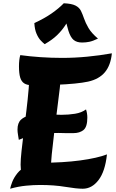

<svg xmlns="http://www.w3.org/2000/svg" viewBox="-20 -1135 709 1174"><path d="M140 -29Q119 -49 112.5 -73.5Q106 -98 106 -128Q106 -159 111.5 -210.5Q117 -262 125 -326Q133 -390 141.5 -459Q150 -528 155.5 -595Q161 -662 161 -719L350 -721Q352 -712 352 -703Q352 -694 352 -683Q352 -651 345.5 -595Q339 -539 330 -470Q321 -401 312 -329Q303 -257 296.5 -191.5Q290 -126 290 -77Q290 -70 290 -64Q290 -58 290 -52ZM42 19Q45 3 55 -23Q65 -49 86.5 -76Q108 -103 145.5 -121.5Q183 -140 241 -140Q301 -140 359.5 -143.5Q418 -147 470 -154Q522 -161 564 -170.5Q606 -180 634 -191Q623 -87 582.5 -34Q542 19 486 19Q448 19 379.5 7.5Q311 -4 225 -4Q185 -4 138.5 0.5Q92 5 42 19ZM95 -280Q93 -295 90 -311.5Q87 -328 87 -343Q87 -383 108 -403Q129 -423 164 -429.5Q199 -436 242 -436Q261 -436 280 -435.5Q299 -435 318.5 -434Q338 -433 356 -433Q399 -433 439 -439.5Q479 -446 506 -466Q510 -454 512 -441Q514 -428 514 -416Q514 -359 490.5 -340Q467 -321 429 -321Q404 -321 381.5 -321Q359 -321 339 -322Q286 -322 246.5 -319Q207 -316 172 -307Q137 -298 95 -280ZM175 -614Q146 -614 128.5 -625Q111 -636 103.5 -661Q96 -686 96 -729Q96 -749 98 -767Q100 -785 104 -798Q162 -790 228 -785.5Q294 -781 360 -781Q437 -781 514 -788.5Q591 -796 664 -809Q657 -736 621.5 -693.5Q586 -651 519 -636Q487 -629 436.5 -624Q386 -619 320 -616.5Q254 -614 175 -614ZM253 -865Q244 -872 229.5 -887Q215 -902 203.5 -928.5Q192 -955 190 -994Q251 -1022 295 -1052.5Q339 -1083 370 -1115Q418 -1113 441.5 -1101Q465 -1089 475 -1068.5Q485 -1048 494 -1021.5Q503 -995 521 -964Q539 -933 579 -899Q548 -884 526.5 -879.5Q505 -875 482 -875Q449 -875 430 -891Q411 -907 398.5 -946.5Q386 -986 371 -1058L416 -1038Q397 -1007 377 -977Q357 -947 328 -919Q299 -891 253 -865Z"/></svg>

Font: Merienda Black
Style: Regular
Weight: 900
Designer: Eduardo Rodriguez Tunni
Foundry: Eduardo Rodriguez Tunni
Version: Version 2.001